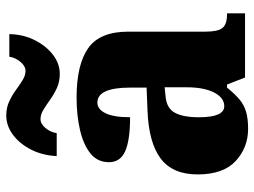

<svg xmlns="http://www.w3.org/2000/svg" viewBox="-122 -700 831 628"><g transform="rotate(-90 294.0 -385.5)"><path d="M187 10Q126 10 82 -30.5Q38 -71 38 -155Q38 -237 90 -276Q142 -315 246 -319L322 -322V-375Q322 -483 273 -483Q251 -483 238 -456Q225 -429 225 -376Q150 -376 114 -392Q78 -408 78 -445Q78 -483 107 -506Q136 -529 184 -540Q232 -551 289 -551Q397 -551 451 -513Q505 -475 505 -382V-129Q505 -89 517 -74Q529 -59 561 -59H565V0H355L332 -59H322Q301 -33 283 -18Q265 -3 242.5 3.5Q220 10 187 10ZM261 -68Q289 -68 306 -101.5Q323 -135 323 -191V-263L294 -260Q255 -257 240 -230Q225 -203 225 -151Q225 -68 261 -68ZM367 -606Q341 -606 320.5 -615.5Q300 -625 282.5 -637.5Q265 -650 249.5 -659.5Q234 -669 219 -669Q203 -669 189.5 -652.5Q176 -636 173 -616H98Q100 -662 119 -699.5Q138 -737 167.5 -759Q197 -781 231 -781Q256 -781 276.5 -771.5Q297 -762 314 -749.5Q331 -737 346.5 -727.5Q362 -718 377 -718Q392 -718 406 -734.5Q420 -751 423 -771H497Q496 -725 477 -687.5Q458 -650 429 -628Q400 -606 367 -606Z"/></g></svg>

Font: Noto Serif SemiCondensed Black
Style: Regular
Weight: 900
Width: 4
Designer: Monotype Design Team
Foundry: Monotype Imaging Inc.
Version: Version 2.014; ttfautohint (v1.8.4.7-5d5b)